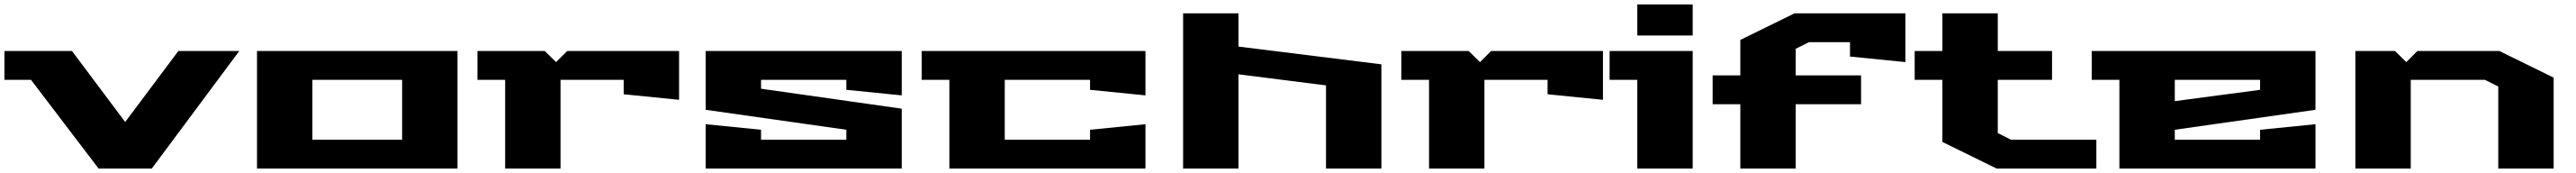

<svg xmlns="http://www.w3.org/2000/svg" viewBox="-30 -760 11626 780"><path d="M-10 -400V-530H295L535 -210L775 -530H1050L655 0H415L110 -400Z M1130 0V-530H2035V0ZM1380 -130H1785V-400H1380Z M2125 -400V-530H2429L2480 -480L2530 -530H3035V-310L2785 -335V-400H2500V0H2250V-400Z M3155 0V-200L3405 -175V-130H3790V-175L3155 -265V-530H4040V-330L3790 -355V-400H3405V-360L4040 -270V0Z M4130 -400V-530H5140V-330L4890 -355V-400H4505V-130H4890V-175L5140 -200V0H4255V-400Z M5310 0V-700H5560V-550L6205 -470V0H5955V-375L5560 -425V0Z M6295 -400V-530H6599L6650 -480L6700 -530H7205V-310L6955 -335V-400H6670V0H6420V-400Z M7235 -400V-530H7610V0H7360V-400ZM7360 -600V-740H7610V-600Z M7700 -290V-420H7825V-580L8070 -700H8570V-480L8320 -505V-570H8135L8075 -540V-420H8370V-290H8075V0H7825V-290Z M8612 -400V-530H8737V-700H8987V-530H9232V-400H8987V-160L9047 -130H9432V0H8982L8737 -120V-400Z M9411 -400V-530H10421V-265L9786 -175V-130H10171V-175L10421 -200V0H9536V-400ZM9786 -304 10171 -355V-400H9786Z M10601 0V-530H10780L10831 -480L10881 -530H11251L11496 -410V0H11246V-370L11186 -400H10851V0Z"/></svg>

Font: Stalinist One
Style: Regular
Weight: 400
Designer: Jovanny Lemonad
Foundry: Alexey Maslov, Jovanny Lemonad
Version: Version 3.004